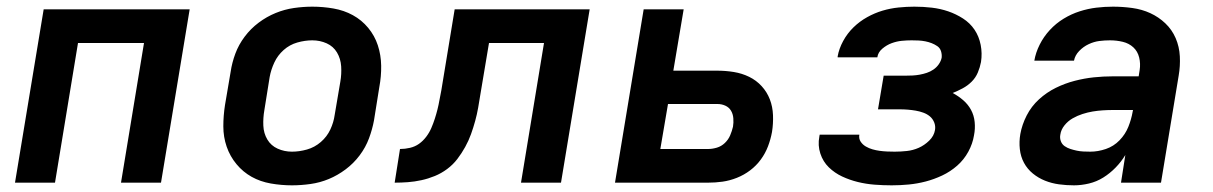

<svg xmlns="http://www.w3.org/2000/svg" viewBox="-20 -548 3640 576"><path d="M25 0 111 -520H549L463 0H343L412 -419H214L145 0Z M856 8Q824 8 792.5 2.5Q761 -3 735 -17.5Q709 -32 689.5 -55.5Q670 -79 660 -108Q650 -137 650 -169Q650 -201 655 -233L672 -333Q676 -360 686 -387Q696 -414 714 -438Q732 -462 756 -480Q780 -498 807 -509Q834 -520 862 -524Q890 -528 917 -528Q949 -528 980.5 -522.5Q1012 -517 1038.5 -502.5Q1065 -488 1084.5 -464.5Q1104 -441 1113.5 -412Q1123 -383 1123.5 -351Q1124 -319 1118 -287L1102 -187Q1097 -160 1087 -133Q1077 -106 1059 -82Q1041 -58 1017 -40Q993 -22 966.5 -11Q940 0 911.5 4Q883 8 856 8ZM856 -93Q878 -93 901 -99.5Q924 -106 942.5 -122Q961 -138 971 -159.5Q981 -181 984 -203L1001 -303Q1005 -326 1003.5 -349Q1002 -372 991 -390.5Q980 -409 960 -418Q940 -427 917 -427Q895 -427 872 -420.5Q849 -414 831 -398Q813 -382 803 -360.5Q793 -339 789 -317L773 -217Q769 -194 770 -171Q771 -148 782 -129.5Q793 -111 813 -102Q833 -93 856 -93Z M1543 0 1612 -419H1447L1421 -264Q1418 -245 1414.5 -225Q1411 -205 1405.5 -185Q1400 -165 1393 -145.5Q1386 -126 1375.5 -107Q1365 -88 1352 -71Q1339 -54 1321.5 -41Q1304 -28 1284.5 -20Q1265 -12 1244.5 -7.5Q1224 -3 1204 -1.5Q1184 0 1164 0L1180 -101Q1195 -101 1210 -104.5Q1225 -108 1237 -116.5Q1249 -125 1258.5 -137.5Q1268 -150 1274 -164Q1280 -178 1284.5 -192Q1289 -206 1292.5 -220Q1296 -234 1298.5 -248.5Q1301 -263 1304 -277L1344 -520H1749L1663 0Z M1825 0 1911 -520H2031L2000 -336H2131Q2157 -336 2181.5 -332Q2206 -328 2227.5 -317.5Q2249 -307 2265 -289.5Q2281 -272 2289.5 -250Q2298 -228 2299 -202.5Q2300 -177 2296 -152Q2292 -130 2284 -109Q2276 -88 2262.5 -69.5Q2249 -51 2230.5 -37Q2212 -23 2190.5 -14.5Q2169 -6 2147.5 -3Q2126 0 2104 0ZM2104 -101Q2117 -101 2130.5 -105Q2144 -109 2154.5 -119Q2165 -129 2170.5 -142Q2176 -155 2179 -168Q2181 -180 2180 -193Q2179 -206 2173 -216Q2167 -226 2156 -231Q2145 -236 2132 -236H1984L1961 -101Z M2655 8Q2629 8 2603.5 6Q2578 4 2553.5 -2Q2529 -8 2506.5 -18.5Q2484 -29 2466.5 -46Q2449 -63 2441 -87.5Q2433 -112 2438 -138L2439 -144H2558Q2556 -132 2562 -123Q2568 -114 2577.5 -108.5Q2587 -103 2597.5 -100Q2608 -97 2619 -95.5Q2630 -94 2641.5 -93.5Q2653 -93 2664 -93Q2682 -93 2700.5 -95Q2719 -97 2736 -104.5Q2753 -112 2767.5 -126Q2782 -140 2785 -158Q2787 -170 2782.5 -181Q2778 -192 2769.5 -199Q2761 -206 2750 -210Q2739 -214 2727.5 -216Q2716 -218 2704 -219Q2692 -220 2680 -220H2614L2631 -321H2697Q2707 -321 2717.5 -321.5Q2728 -322 2739 -324Q2750 -326 2760.5 -329.5Q2771 -333 2780.5 -339.5Q2790 -346 2796.5 -355.5Q2803 -365 2805 -375Q2806 -385 2803 -394.5Q2800 -404 2792 -409.5Q2784 -415 2775 -418.5Q2766 -422 2756 -424Q2746 -426 2735.5 -426.5Q2725 -427 2715 -427Q2700 -427 2685 -425.5Q2670 -424 2655 -418.5Q2640 -413 2627 -402Q2614 -391 2612 -376H2493V-379Q2497 -402 2509.5 -425Q2522 -448 2540.5 -466Q2559 -484 2581.5 -496.5Q2604 -509 2627.5 -516Q2651 -523 2675.5 -525.5Q2700 -528 2723 -528Q2750 -528 2775.5 -525Q2801 -522 2824.5 -514Q2848 -506 2869 -492.5Q2890 -479 2903.5 -459Q2917 -439 2922 -413.5Q2927 -388 2923 -362Q2920 -346 2913.5 -330.5Q2907 -315 2895 -303Q2883 -291 2868 -283Q2853 -275 2838 -269Q2855 -260 2869.5 -247.5Q2884 -235 2893 -218.5Q2902 -202 2904 -182Q2906 -162 2902 -142Q2898 -117 2885 -93Q2872 -69 2851.5 -51Q2831 -33 2806.5 -21.5Q2782 -10 2757 -3.5Q2732 3 2706.5 5.5Q2681 8 2655 8Z M3202 8Q3179 8 3157 5Q3135 2 3115 -6Q3095 -14 3078.5 -27.5Q3062 -41 3052 -59.5Q3042 -78 3039.5 -100.5Q3037 -123 3041 -146Q3046 -174 3060 -201.5Q3074 -229 3097 -250Q3120 -271 3147.5 -284.5Q3175 -298 3204 -305.5Q3233 -313 3261.5 -316Q3290 -319 3319 -319H3396L3399 -338Q3402 -357 3397.5 -375.5Q3393 -394 3380 -406Q3367 -418 3348.5 -422.5Q3330 -427 3310 -427Q3294 -427 3278 -425Q3262 -423 3246 -415.5Q3230 -408 3217.5 -395Q3205 -382 3202 -366H3083Q3087 -390 3099 -414Q3111 -438 3129.5 -458Q3148 -478 3171 -492Q3194 -506 3219 -514Q3244 -522 3269 -525Q3294 -528 3319 -528Q3348 -528 3377 -524Q3406 -520 3431 -508.5Q3456 -497 3476 -478Q3496 -459 3507 -433.5Q3518 -408 3519.5 -379Q3521 -350 3516 -321L3463 0H3343L3356 -83Q3344 -63 3327 -45.5Q3310 -28 3290 -15.5Q3270 -3 3247 2.5Q3224 8 3202 8ZM3251 -93Q3274 -93 3297.5 -101Q3321 -109 3338.5 -127Q3356 -145 3365 -167.5Q3374 -190 3378 -213L3379 -218H3319Q3304 -218 3288.5 -217Q3273 -216 3258 -213.5Q3243 -211 3227.5 -206Q3212 -201 3198 -193Q3184 -185 3173.5 -172Q3163 -159 3161 -144Q3159 -134 3162.5 -124.5Q3166 -115 3174 -109.5Q3182 -104 3191.5 -101Q3201 -98 3210.5 -96Q3220 -94 3230.5 -93.5Q3241 -93 3251 -93Z"/></svg>

Font: Iosevka Aile Oblique
Style: Bold
Weight: 700
Italic angle: -9°
Designer: Belleve Invis
Foundry: Belleve Invis
Version: Version 31.1.0; ttfautohint (v1.8.4)